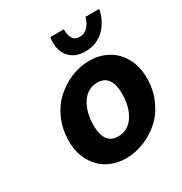

<svg xmlns="http://www.w3.org/2000/svg" viewBox="-173 -858 945 997"><g transform="rotate(-30 300.0 -359.0)"><path d="M391.1 -574.2Q343.8 -574.2 313.5 -596.7Q283.2 -619.1 273.2 -653.6Q263.2 -688 269 -730H351.1Q349.6 -696.3 362.5 -675.5Q375.5 -654.8 403.8 -654.8Q432.1 -654.8 451.7 -675.3Q471.2 -695.8 481 -730H563Q557.1 -698.7 543.5 -671.4Q529.8 -644 508.8 -621.8Q487.8 -599.6 457.5 -586.9Q427.2 -574.2 391.1 -574.2ZM297.9 12.2Q238.3 12.2 190.2 -13.7Q142.1 -39.6 112.5 -91.6Q83 -143.6 83 -212.9Q83 -283.2 109.1 -342.8Q135.3 -402.3 178.2 -440.9Q221.2 -479.5 274.4 -501.2Q327.6 -522.9 382.8 -522.9Q441.9 -522.9 490.5 -496.8Q539.1 -470.7 568.6 -418.5Q598.1 -366.2 598.1 -296.9Q598.1 -226.6 571.8 -167.2Q545.4 -107.9 502.7 -69.3Q460 -30.8 406.5 -9.3Q353 12.2 297.9 12.2ZM316.9 -106.9Q377.9 -106.9 411.9 -159.2Q445.8 -211.4 445.8 -292Q445.8 -344.7 425.3 -374.3Q404.8 -403.8 363.8 -403.8Q302.7 -403.8 268.8 -351.1Q234.9 -298.3 234.9 -217.8Q234.9 -166 255.4 -136.5Q275.9 -106.9 316.9 -106.9Z"/></g></svg>

Font: Office Code Pro D Bold Italic
Style: Regular
Weight: 700
Italic angle: -9°
Designer: Nathan Rutzky & Paul D. Hunt
Foundry: Adobe Systems Incorporated
Version: Version 1.004;PS 001.004;hotconv 1.0.70;makeotf.lib2.5.58329